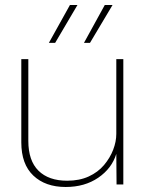

<svg xmlns="http://www.w3.org/2000/svg" viewBox="-20 -736 582 766"><path d="M242 10Q161 10 113 -35.5Q65 -81 65 -168V-500H93V-174Q93 -95 133.5 -55Q174 -15 248 -15Q297 -15 334 -32Q371 -49 395 -77.5Q419 -106 431.5 -138.5Q444 -171 444 -202V-500H472V0H445L444 -122Q426 -64 372 -27Q318 10 242 10ZM315 -565 398 -716H429L339 -565ZM175 -565 259 -716H289L200 -565Z"/></svg>

Font: Prodigy Sans ExtraLight
Style: Regular
Weight: 200
Designer: Wei Huang
Foundry: Wei Huang
Version: Version 1.003; ttfautohint (v1.8.3)